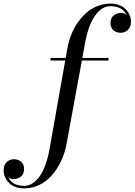

<svg xmlns="http://www.w3.org/2000/svg" viewBox="-224 -780 743 1060"><path d="M54.9 -460H138.7L147.9 -512Q154.5 -550.3 168.5 -586.2Q182.4 -622.1 204 -653.7Q225.6 -685.3 252.3 -709Q279.1 -732.7 313.6 -746.3Q348.1 -760 386 -760Q409.4 -760 428.8 -753.7Q448.2 -747.3 460.9 -737.2Q473.6 -727.1 482.4 -713.9Q491.2 -700.7 495.1 -687.4Q499 -674.1 499 -660.9Q499 -631.6 482.4 -615.4Q465.8 -599.1 441.9 -599.1Q431.9 -599.1 422.5 -602.1Q413.1 -605 404.7 -611Q396.2 -616.9 391.1 -627.8Q386 -638.7 386 -653.1Q386 -680.9 403.8 -694.9Q421.6 -709 446 -709Q455.8 -709 464.2 -704.6Q472.7 -700.2 475.1 -695.1Q472.2 -703.6 466.3 -711.7Q460.4 -719.7 450.3 -727.9Q440.2 -736.1 423.6 -741.1Q407 -746.1 386 -746.1Q351.8 -746.1 323.4 -719.7Q294.9 -693.4 275.6 -647.7Q256.3 -602.1 245.1 -540L230.5 -460H375V-446H228L144 12Q137 50 123.3 85.7Q109.6 121.3 88.6 153.2Q67.6 185.1 41.4 208.7Q15.1 232.4 -19 246.2Q-53.2 260 -91.1 260Q-114.5 260 -133.9 253.7Q-153.3 247.3 -166 237.2Q-178.7 227.1 -187.5 213.9Q-196.3 200.7 -200.2 187.4Q-204.1 174.1 -204.1 160.9Q-204.1 131.6 -187.5 115.4Q-170.9 99.1 -147 99.1Q-137 99.1 -127.6 102.1Q-118.2 105 -109.7 111Q-101.3 116.9 -96.2 127.8Q-91.1 138.7 -91.1 153.1Q-91.1 180.9 -108.8 194.9Q-126.5 209 -150.9 209Q-160.9 209 -168.8 204.8Q-176.8 200.7 -179 195.1Q-176.5 201.9 -172.9 208.1Q-169.2 214.4 -162 221.6Q-154.8 228.8 -145.5 234Q-136.2 239.3 -122.1 242.7Q-107.9 246.1 -91.1 246.1Q-56.9 246.1 -28.2 219.8Q0.5 193.6 19.9 147.7Q39.3 101.8 50 40L136.2 -446H54.9Z"/></svg>

Font: Bodoni* 16
Style: Italic
Weight: 400
Italic angle: -13°
Version: Version 2.000